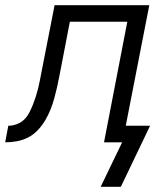

<svg xmlns="http://www.w3.org/2000/svg" viewBox="-64 -550 634 742"><path d="M325 172 408 0H338L428 -466H206L166 -259Q162 -237 157 -215Q152 -193 146 -171Q140 -149 131.5 -127.5Q123 -106 111 -85.5Q99 -65 82 -47Q65 -29 44 -18.5Q23 -8 0.5 -4Q-22 0 -44 0L-32 -64Q-16 -64 0.5 -70Q17 -76 29 -87.5Q41 -99 49 -114.5Q57 -130 63 -145Q69 -160 74 -175.5Q79 -191 83 -207Q87 -223 90 -238.5Q93 -254 96 -270L147 -530H513L422 -64H516L403 172Z"/></svg>

Font: Lode Term
Style: Italic
Weight: 400
Italic angle: -11°
Monospace: yes
Designer: Belleve Invis
Foundry: Belleve Invis
Version: Version 29.2.0